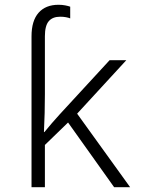

<svg xmlns="http://www.w3.org/2000/svg" viewBox="-20 -784 603 804"><path d="M112 -632Q112 -697 141.5 -730.5Q171 -764 225 -764Q240 -764 253 -761.5Q266 -759 274 -756V-707Q267 -710 256 -712Q245 -714 232 -714Q200 -714 184 -695Q168 -676 168 -632V-390Q168 -351 167 -311.5Q166 -272 164 -231H166Q197 -269 229 -304L439 -532H509L303 -308L525 0H458L265 -271L168 -177V0H112Z"/></svg>

Font: Noto Sans Mono SemiCondensed Light
Style: Regular
Weight: 300
Width: 4
Designer: Monotype Design Team
Foundry: Monotype Imaging Inc.
Version: Version 2.014; ttfautohint (v1.8.4.7-5d5b)